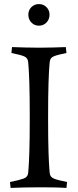

<svg xmlns="http://www.w3.org/2000/svg" viewBox="-20 -919 382 942"><path d="M216 -342Q216 -234 218 -175Q220 -116 222 -92.5Q224 -69 224 -69Q226 -50 245 -42.5Q264 -35 309 -26L306 3Q275 1 243 0.5Q211 0 173 0Q95 0 32 3L29 -26Q74 -35 95 -42.5Q116 -50 118 -69Q118 -69 120 -92.5Q122 -116 124 -175.5Q126 -235 126 -342Q126 -450 124 -509.5Q122 -569 120 -592.5Q118 -616 118 -616Q116 -635 98.5 -642.5Q81 -650 36 -659L39 -688Q71 -687 103.5 -686Q136 -685 173 -685Q211 -685 241.5 -686Q272 -687 303 -688L306 -659Q261 -650 243.5 -642.5Q226 -635 224 -616Q224 -616 222 -592.5Q220 -569 218 -509.5Q216 -450 216 -342ZM171 -793Q149 -793 134 -808.5Q119 -824 119 -847Q119 -869 134 -884Q149 -899 171 -899Q193 -899 208 -884Q223 -869 223 -847Q223 -824 208 -808.5Q193 -793 171 -793Z"/></svg>

Font: Average
Style: Regular
Weight: 400
Designer: Eduardo Tunni
Foundry: Eduardo Rodriguez Tunni
Version: Version 1.003; ttfautohint (v1.8.4.7-5d5b)